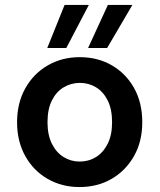

<svg xmlns="http://www.w3.org/2000/svg" viewBox="-20 -744 645 776"><path d="M301 12Q230 12 172.5 -21Q115 -54 82 -113.5Q49 -173 49 -250Q49 -328 82.5 -387.5Q116 -447 173.5 -480Q231 -513 302 -513Q375 -513 432 -480Q489 -447 522 -388Q555 -329 555 -250Q555 -172 521.5 -113Q488 -54 431 -21Q374 12 301 12ZM302 -91Q338 -91 367.5 -109Q397 -127 415 -162.5Q433 -198 433 -250Q433 -303 415 -338.5Q397 -374 367.5 -391.5Q338 -409 303 -409Q268 -409 238 -391.5Q208 -374 190 -338.5Q172 -303 172 -250Q172 -198 190 -162.5Q208 -127 237.5 -109Q267 -91 302 -91ZM336 -550 416 -724H515L413 -550ZM171 -550 241 -724H339L248 -550Z"/></svg>

Font: DM Sans 18pt SemiBold
Style: Regular
Weight: 600
Designer: Colophon Foundry, Jonny Pinhorn
Foundry: Colophon Foundry
Version: Version 4.004;gftools[0.9.30]